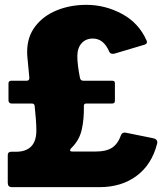

<svg xmlns="http://www.w3.org/2000/svg" viewBox="-20 -772 695 792"><path d="M12 -18V-132Q12 -146 26 -146H45Q130 -146 130 -234Q130 -270 123 -335Q122 -345 111 -345H27Q22 -345 18.5 -348.5Q15 -352 15 -358V-428Q15 -439 27 -439H90Q102 -439 101 -452L93 -536Q92 -543 92 -558Q92 -620 125.5 -663.5Q159 -707 214.5 -729.5Q270 -752 336 -752Q414 -752 483.5 -714.5Q553 -677 585 -604Q586 -602 586 -598Q586 -590 574 -587L453 -551Q450 -550 445 -550Q435 -550 431 -558Q408 -613 363 -613Q334 -613 316.5 -593.5Q299 -574 299 -540Q299 -505 310 -450Q311 -445 314.5 -442Q318 -439 323 -439H443Q454 -439 454 -429V-356Q454 -345 443 -345H336Q326 -345 326 -335Q327 -282 318 -241Q309 -195 274 -161Q269 -156 269 -152Q269 -147 278 -147H376Q418 -147 442 -162.5Q466 -178 479 -214Q483 -225 494 -225Q499 -225 502 -224L611 -202Q633 -197 628 -179Q606 -93 543.5 -46.5Q481 0 390 0H29Q12 0 12 -18Z"/></svg>

Font: Libre Franklin ExtraBold
Style: Regular
Weight: 800
Designer: Pablo Impallari, Rodrigo Fuenzalida
Foundry: Impallari Type
Version: Version 1.002; ttfautohint (v1.5)